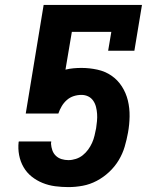

<svg xmlns="http://www.w3.org/2000/svg" viewBox="-20 -755 640 783"><path d="M259 8Q232 8 205 4.5Q178 1 153.5 -9Q129 -19 109 -35Q89 -51 76 -73.5Q63 -96 58 -122.5Q53 -149 56 -176L57 -178H189L188 -169Q189 -155 193.5 -142Q198 -129 208 -119.5Q218 -110 231.5 -106Q245 -102 259 -102Q274 -102 289.5 -107Q305 -112 317.5 -122Q330 -132 339.5 -145Q349 -158 355.5 -172.5Q362 -187 365.5 -202Q369 -217 372 -232Q374 -246 375.5 -261Q377 -276 376 -290.5Q375 -305 371.5 -319Q368 -333 360 -344.5Q352 -356 339.5 -362Q327 -368 312 -368Q296 -368 280.5 -363Q265 -358 252.5 -347Q240 -336 231.5 -321.5Q223 -307 218 -292H85L158 -735H559L528 -548H421L434 -625H273L247 -471Q263 -475 279.5 -476.5Q296 -478 312 -478Q345 -478 377 -471Q409 -464 434.5 -446.5Q460 -429 477 -402.5Q494 -376 501.5 -345Q509 -314 508.5 -280.5Q508 -247 502 -214Q497 -186 488.5 -157Q480 -128 464 -101.5Q448 -75 425 -53.5Q402 -32 374.5 -17.5Q347 -3 317.5 2.5Q288 8 259 8Z"/></svg>

Font: Iosevka Curly Slab XBdExObl
Style: Regular
Weight: 800
Width: 7
Italic angle: -9°
Monospace: yes
Designer: Belleve Invis
Foundry: Belleve Invis
Version: Version 11.1.0; ttfautohint (v1.8.3)